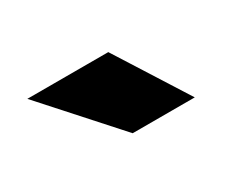

<svg xmlns="http://www.w3.org/2000/svg" viewBox="-43 -852 426 357"><g transform="rotate(-30 170.0 -673.5)"><path d="M200.7 -750 297.9 -596.7H164.6L26.9 -750Z"/></g></svg>

Font: Vazirmatn RD UI Black
Style: Regular
Weight: 900
Designer: Saber Rastikerdar
Foundry: Saber Rastikerdar
Version: Version 33.003